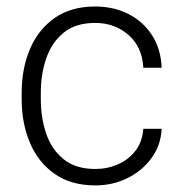

<svg xmlns="http://www.w3.org/2000/svg" viewBox="-20 -558 556 588"><path d="M272 -40.5Q308.6 -40.5 341.1 -54.7Q373.5 -68.8 394.8 -96.2Q416 -123.5 418.9 -163.6H475.1Q472.7 -113.3 444.3 -74.2Q416 -35.2 370.8 -12.7Q325.7 9.8 272 9.8Q197.8 9.8 147.5 -25.4Q97.2 -60.5 71.8 -120.4Q46.4 -180.2 46.4 -253.9V-274.4Q46.4 -348.6 72 -408.4Q97.7 -468.3 147.7 -503.2Q197.8 -538.1 271.5 -538.1Q328.1 -538.1 373.3 -515.1Q418.5 -492.2 445.6 -450.2Q472.7 -408.2 475.1 -350.6H418.9Q415.5 -414.6 373.3 -451.2Q331.1 -487.8 271.5 -487.8Q211.4 -487.8 174.8 -457.8Q138.2 -427.7 121.6 -379.2Q105 -330.6 105 -274.4V-253.9Q105 -197.8 121.3 -149.2Q137.7 -100.6 174.6 -70.6Q211.4 -40.5 272 -40.5Z"/></svg>

Font: Vazirmatn UI ExtraLight
Style: Regular
Weight: 200
Designer: Saber Rastikerdar
Foundry: Saber Rastikerdar
Version: Version 33.003